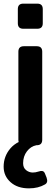

<svg xmlns="http://www.w3.org/2000/svg" viewBox="-52 -798 300 1055"><path d="M79 0Q49 0 49 -30V-514Q49 -544 79 -544H150Q180 -544 180 -514V-30Q180 0 150 0ZM76 -640Q46 -640 46 -670V-748Q46 -778 76 -778H153Q183 -778 183 -748V-670Q183 -640 153 -640ZM107 237Q44 237 6 203Q-32 169 -32 118Q-32 61 5 17.5Q42 -26 119 -39H126Q148 -39 148 -17V0Q117 6 96 33.5Q75 61 75 99Q75 124 91.5 137Q108 150 128 150Q143 150 158 145Q172 140 181.5 142Q191 144 196 158L204 178Q214 206 194 216Q177 226 155 231.5Q133 237 107 237Z"/></svg>

Font: Pitagon Sans Text
Style: Bold
Weight: 700
Designer: Travis Tran
Foundry: Pitagon
Version: Version 1.001; ttfautohint (v1.8.4.7-5d5b);gftools[0.9.26]